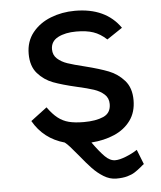

<svg xmlns="http://www.w3.org/2000/svg" viewBox="-53 -610 706 841"><g transform="rotate(-5 300.0 -190.0)"><path d="M304.5 -74.5Q357.5 -74.5 390.8 -89.2Q424 -104 424 -143.5Q424 -170 406 -186.2Q388 -202.5 361 -211.5Q334 -220.5 287 -231Q224 -245.5 184.8 -260.2Q145.5 -275 117.5 -306.8Q89.5 -338.5 89.5 -393Q89.5 -447.5 120.2 -486Q151 -524.5 200.8 -544Q250.5 -563.5 307.5 -563.5Q442.5 -563.5 506.5 -471.5L438.5 -426Q410.5 -452 380.2 -462.2Q350 -472.5 305.5 -472.5Q257 -472.5 225 -455.8Q193 -439 193 -404Q193 -378.5 210.8 -362.5Q228.5 -346.5 255.2 -337.5Q282 -328.5 329.5 -317Q393.5 -301 433 -285.5Q472.5 -270 501 -237.8Q529.5 -205.5 529.5 -151.5Q529.5 -98.5 502.8 -62Q476 -25.5 431 -6Q386 13.5 329.5 17.5Q360 60 382 82Q404 104 427 104Q445.5 104 473.5 93Q501.5 82 524.5 67L550 131.5Q541.5 137.5 534.5 144Q518 157.5 505.2 165.5Q492.5 173.5 472.8 179Q453 184.5 424.5 184.5Q396 184.5 369.2 168Q342.5 151.5 320.5 128.2Q298.5 105 269.5 69Q246 41 235.2 28.8Q224.5 16.5 213 7.5Q121.5 -18 75.5 -99L147 -153Q169 -122 190.8 -105Q212.5 -88 239.2 -81.2Q266 -74.5 304.5 -74.5Z"/></g></svg>

Font: JuliaMono SemiBold
Style: Regular
Weight: 600
Monospace: yes
Designer: cormullion
Foundry: corm
Version: Version 0.055; ttfautohint (v1.8.4)